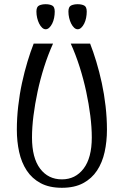

<svg xmlns="http://www.w3.org/2000/svg" viewBox="-20 -877 586 912"><path d="M60 0ZM274 15Q214 15 173 -7Q132 -29 107 -67Q82 -105 71 -155Q60 -205 60 -261Q60 -316 66.5 -373Q73 -430 84.5 -483Q96 -536 110.5 -584Q125 -632 140 -670H232Q208 -617 189.5 -558.5Q171 -500 158.5 -441.5Q146 -383 139 -327.5Q132 -272 132 -224Q132 -127 170.5 -76Q209 -25 274 -25Q338 -25 377 -76Q416 -127 416 -224Q416 -272 409 -327.5Q402 -383 389.5 -441.5Q377 -500 358.5 -558.5Q340 -617 316 -670H408Q423 -632 437.5 -584Q452 -536 463.5 -483Q475 -430 481.5 -373Q488 -316 488 -261Q488 -205 477 -155Q466 -105 441 -67Q416 -29 375 -7Q334 15 274 15ZM197 -738Q188 -738 180 -745.5Q172 -753 166 -765Q160 -777 156.5 -792Q153 -807 153 -822Q153 -845 166 -851Q179 -857 197 -857Q215 -857 227.5 -851Q240 -845 240 -822Q240 -807 237 -792Q234 -777 228 -765Q222 -753 214 -745.5Q206 -738 197 -738ZM349 -738Q340 -738 332 -745.5Q324 -753 318 -765Q312 -777 308.5 -792Q305 -807 305 -822Q305 -845 318 -851Q331 -857 349 -857Q367 -857 379.5 -851Q392 -845 392 -822Q392 -807 389 -792Q386 -777 380 -765Q374 -753 366 -745.5Q358 -738 349 -738Z"/></svg>

Font: Combo
Style: Regular
Weight: 400
Designer: Eduardo Rodriguez Tunni
Foundry: Eduardo Rodriguez Tunni
Version: Version 1.001